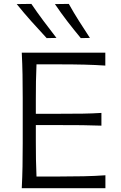

<svg xmlns="http://www.w3.org/2000/svg" viewBox="-20 -990 634 1010"><path d="M94.5 0Q97.5 -60 98.5 -115.2Q99.5 -170.5 99.5 -236.5V-475Q99.5 -541 98.5 -597Q97.5 -653 94.5 -713H534V-645Q483 -648.5 424.5 -650Q366 -651.5 287 -651.5H172Q170 -606.5 169.2 -561.8Q168.5 -517 168.5 -465.5V-391.5H294.5Q364.5 -391.5 415.2 -392.2Q466 -393 513.5 -396V-329Q463 -331 412.5 -331.5Q362 -332 293.5 -332H168.5V-246.5Q168.5 -195.5 169.2 -151Q170 -106.5 172 -61.5H293Q360 -61.5 419.5 -62.8Q479 -64 534.5 -68V0ZM225.5 -789.5Q184.5 -833.5 144.8 -878Q105 -922.5 68 -968.5L145 -969.5Q175.5 -924.5 208.8 -880Q242 -835.5 277 -790.5ZM405 -789.5Q368.5 -833.5 334.2 -878Q300 -922.5 269 -968.5L342 -969.5Q367 -924.5 395.2 -880Q423.5 -835.5 453 -790.5Z"/></svg>

Font: Commissioner Flair Light
Style: Regular
Weight: 300
Designer: Kostas Bartsokas
Foundry: Kostas Bartsokas
Version: Version 1.000; ttfautohint (v1.8.3)